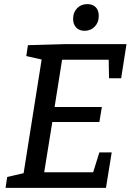

<svg xmlns="http://www.w3.org/2000/svg" viewBox="-20 -915 643 935"><path d="M7 0 15 -53 109 -75 93 -59 185 -639 197 -622 108 -642 116 -695 293 -700H596L570 -534H511L509 -640L526 -624H265L285 -641L243 -376L231 -394H476L464 -321H218L238 -341L192 -56L180 -76H452L428 -58L464 -173H524L496 0ZM392 -765Q366 -765 351 -781Q336 -797 336 -823Q336 -855 355.5 -875Q375 -895 405 -895Q431 -895 446 -880Q461 -865 461 -837Q461 -806 441.5 -785.5Q422 -765 392 -765Z"/></svg>

Font: Bitter Thin Medium
Style: Italic
Weight: 500
Italic angle: -9°
Version: Version 3.021